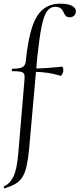

<svg xmlns="http://www.w3.org/2000/svg" viewBox="-39 -746 432 1041"><path d="M288.6 -726Q330.6 -726 352.3 -713.9Q374 -701.8 372.4 -682.2Q371.6 -670.2 362.9 -661.3Q354.2 -652.4 339.2 -652.4Q323.6 -652.4 316.7 -661Q309.8 -669.6 305.2 -680.6Q296 -699.2 284.6 -704.3Q273.2 -709.4 262.2 -709.4Q234.2 -709.4 216.4 -685.5Q198.6 -661.6 186.7 -603Q174.8 -544.4 163.4 -439L118.6 64Q113.2 119 104.9 155.5Q96.6 192 82.2 214.5Q67.8 237 44.9 250.5Q22 264 -13.2 275Q-16.4 276 -18.3 270.5Q-20.2 265 -17.4 264Q14.2 251 33.7 211.5Q53.2 172 60.2 84L93.2 -306Q96 -330.6 92.7 -341.9Q89.4 -353.2 75 -356.7Q60.6 -360.2 28 -360.2Q24.4 -360.2 24.9 -366.8Q25.4 -373.4 29.4 -373.4Q69.6 -373.4 84.9 -383.3Q100.2 -393.2 101.2 -418Q112.6 -530 134.7 -597.5Q156.8 -665 194.1 -695.5Q231.4 -726 288.6 -726ZM298.4 -384.4Q300.8 -384.6 302.9 -376.8Q305 -369 303.8 -359Q301.8 -349 297.2 -341.5Q292.6 -334 290.2 -335Q252.4 -346.2 217.3 -351.4Q182.2 -356.6 142.2 -356.6L143.8 -374.6Q181.8 -374.6 218.5 -377.5Q255.2 -380.4 298.4 -384.4Z"/></svg>

Font: Cormorant Garamond Light
Style: Regular
Weight: 300
Designer: Christian Thalmann (Catharsis Fonts)
Foundry: Catharsis Fonts
Version: Version 4.001